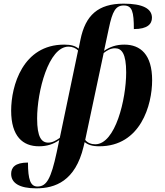

<svg xmlns="http://www.w3.org/2000/svg" viewBox="-20 -790 902 1050"><path d="M178 240C282 240 392 200 437 12L443 -13C461 2 484 10 523 10C749 10 812 -216 812 -351C812 -492 748 -546 660 -546C615 -546 582 -534 549 -512L575 -634C595 -730 613 -760 657 -760C703 -760 712 -726 712 -631C787 -631 811 -659 811 -693C811 -742 762 -770 656 -770C516 -770 447 -706 420 -573L410 -524C392 -539 369 -546 331 -546C104 -546 41 -320 41 -185C41 -44 105 10 193 10C239 10 272 -2 304 -24L290 43C259 187 235 230 185 230C147 230 133 193 133 99C61 99 41 127 41 161C41 210 85 240 178 240ZM244 -10C207 -10 183 -40 183 -142C183 -289 245 -535 355 -535C376 -535 396 -526 407 -514L307 -36C287 -22 267 -10 244 -10ZM501 -1C480 -1 459 -8 446 -25L547 -500C566 -515 585 -526 609 -526C646 -526 670 -496 670 -394C670 -247 611 -1 501 -1Z"/></svg>

Font: Noto Serif Display
Style: Bold Italic
Weight: 700
Italic angle: -12°
Designer: Monotype Design Team
Foundry: Monotype Imaging Inc.
Version: Version 2.009